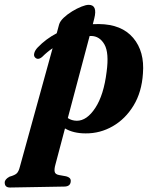

<svg xmlns="http://www.w3.org/2000/svg" viewBox="-117 -558 648 814"><path d="M62 -317Q44 -301.5 31.5 -314.5Q25 -321.5 28.5 -333.5Q32 -345.5 42.5 -356.5Q78 -393.5 123.5 -417L133.5 -454Q137.5 -468 153 -482.8Q168.5 -497.5 189 -510Q209.5 -522.5 228.5 -530Q247.5 -537.5 259 -537.5Q297.5 -537.5 282.5 -479L276.5 -455.5Q289.5 -456 302.5 -456Q399 -455 447.8 -397.2Q496.5 -339.5 489 -246.5Q484 -167.5 449.2 -110.5Q414.5 -53.5 361 -22.8Q307.5 8 246 7.5Q194 7.5 158.5 -13.5L118 139.5Q112.5 159 114.8 170Q117 181 133 184L163.5 189.5Q183 194.5 183 208.5Q183 233 155 233L-74.5 237Q-97 237 -97 216Q-97 202 -76.5 191Q-53 184.5 -45.2 176.2Q-37.5 168 -33 150L106 -353.5Q83 -338 62 -317ZM208.5 -46Q251.5 -46 287.2 -100.8Q323 -155.5 335 -253.5Q346 -334 325.8 -369.5Q305.5 -405 269.5 -405.5Q266 -405.5 263 -405.5L170.5 -57.5Q186.5 -46.5 208.5 -46Z"/></svg>

Font: Fraunces 144pt S050
Style: Bold Italic
Weight: 700
Italic angle: -16°
Version: Version 1.000; ttfautohint (v1.8.3)